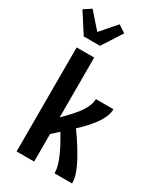

<svg xmlns="http://www.w3.org/2000/svg" viewBox="-267 -1082 1006 1175"><g transform="rotate(30 236.0 -494.5)"><path d="M62 -815 -28 -955 24 -989 120 -880 215 -989 267 -955 177 -815ZM58 0V-735H182V-312Q197 -327 211.5 -342Q226 -357 240.5 -373Q255 -389 268 -405.5Q281 -422 292 -440.5Q303 -459 310.5 -479Q318 -499 318 -520H442Q442 -498 434.5 -477Q427 -456 416 -437Q405 -418 391.5 -400.5Q378 -383 363.5 -366.5Q349 -350 333.5 -334.5Q318 -319 302 -304Q319 -281 335 -257Q351 -233 366 -209Q381 -185 395 -160Q409 -135 421 -109Q433 -83 441.5 -56Q450 -29 450 0H326Q326 -22 321 -43Q316 -64 308.5 -84Q301 -104 292 -123.5Q283 -143 273 -162.5Q263 -182 252 -200.5Q241 -219 230 -238Q218 -227 206 -216.5Q194 -206 182 -195V0Z"/></g></svg>

Font: Iosevka Curly Extrabold
Style: Regular
Weight: 800
Monospace: yes
Designer: Belleve Invis
Foundry: Belleve Invis
Version: Version 22.1.2; ttfautohint (v1.8.4)